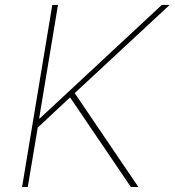

<svg xmlns="http://www.w3.org/2000/svg" viewBox="-20 -747 698 767"><path d="M68.2 0 188.9 -727.3H211.6L136.4 -274.1H139.2L626.4 -727.3H657.7L278.4 -375L532.7 0H502.8L259.9 -358L130.7 -237.2L90.9 0Z"/></svg>

Font: Inter UI Thin
Style: Italic
Weight: 100
Italic angle: -9.39999°
Designer: Rasmus Andersson
Foundry: rsms
Version: 3.2;8d6f07862